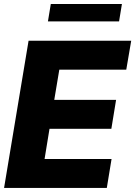

<svg xmlns="http://www.w3.org/2000/svg" viewBox="-25 -929 668 949"><path d="M-4.9 0 116.2 -727.5H623.5L599.1 -584.5H268.1L243.2 -435.5H548.8L525.4 -292.5H219.7L195.3 -143.1H526.4L502.9 0ZM577.6 -909.2 563.5 -823.2H211.9L226.1 -909.2Z"/></svg>

Font: Inter Tight ExtraBold
Style: Italic
Weight: 800
Italic angle: -9.39999°
Designer: Rasmus Andersson
Foundry: rsms
Version: Version 3.004